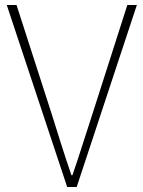

<svg xmlns="http://www.w3.org/2000/svg" viewBox="-20 -746 572 766"><path d="M248 0 7 -726H46L186 -292Q207 -225 224.5 -169.5Q242 -114 265 -47H269Q292 -114 309.5 -169.5Q327 -225 349 -292L488 -726H526L286 0Z"/></svg>

Font: Noto Sans KR Thin Thin
Style: Regular
Weight: 250
Version: Version 2.004-H2;hotconv 1.0.118;makeotfexe 2.5.65603